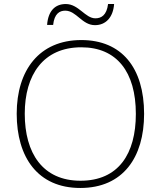

<svg xmlns="http://www.w3.org/2000/svg" viewBox="-20 -924 799 954"><path d="M214 -800H244C250 -856 276 -871 304 -871C360 -871 387 -799 452 -799C505 -799 542 -837 547 -904H517C510 -848 483 -833 454 -833C403 -833 371 -904 307 -904C253 -904 219 -869 214 -800ZM696 -358C696 -588 584 -725 384 -725C175 -725 63 -575 63 -359C63 -142 168 10 379 10C591 10 696 -142 696 -358ZM103 -359C103 -552 195 -689 384 -689C560 -689 655 -567 655 -358C655 -160 569 -26 380 -26C192 -26 103 -163 103 -359Z"/></svg>

Font: Noto Sans Tamil ExtraLight
Style: Regular
Weight: 200
Designer: Jelle Bosma - Monotype Design Team
Foundry: Monotype Imaging Inc.
Version: Version 2.004